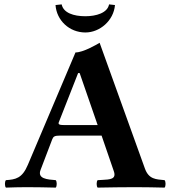

<svg xmlns="http://www.w3.org/2000/svg" viewBox="-20 -853 780 875"><path d="M165 -79 218 -218C223 -231 229 -235 253 -235H443L499 -72C511 -36 482 -35 444 -33C438 -33 431 -32 425 -32C419 -26 419 -4 425 2C462 1 557 0 596 0C637 0 693 1 730 2C736 -4 736 -26 730 -32C691 -36 658 -35 640 -86L434 -658C419 -649 359 -614 324 -614L107 -102C81 -40 51 -35 7 -32C1 -26 1 -4 7 2C44 1 62 0 101 0C142 0 197 1 234 2C240 -4 240 -26 234 -32C196 -35 149 -38 165 -79ZM273 -283C251 -283 244 -286 248 -296L336 -520H343L425 -283ZM504 -830 477 -833C470 -794 418 -779 369 -779C316 -779 269 -794 261 -833L233 -830C238 -760 296 -705 369 -705C435 -705 498 -759 504 -830Z"/></svg>

Font: Libertinus Serif
Style: Bold
Weight: 700
Designer: Philipp H. Poll, Khaled Hosny
Foundry: Caleb Maclennan
Version: Version 7.050;RELEASE